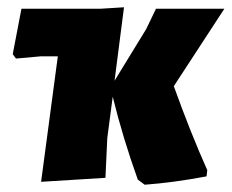

<svg xmlns="http://www.w3.org/2000/svg" viewBox="-20 -496 637 528"><path d="M93 4 139 -341H91L24 -335L15 -347L39 -472H257L321 -476L295 -274L382 -416L409 -472H597L458 -259Q504 -131 550 -28L548 -11Q458 6 378 12L359 -2Q318 -116 290 -230L275 -116L270 -7Z"/></svg>

Font: Alegreya Sans SC Black
Style: Italic
Weight: 900
Italic angle: -7°
Designer: Juan Pablo del Peral
Foundry: Huerta Tipografica
Version: Version 2.007